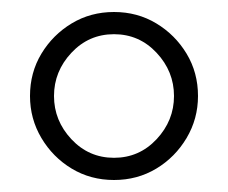

<svg xmlns="http://www.w3.org/2000/svg" viewBox="-20 -690 380 320"><path d="M170 -390Q131 -390 99.5 -409Q68 -428 49 -460Q30 -492 30 -530Q30 -569 49 -600.5Q68 -632 99.5 -651Q131 -670 170 -670Q209 -670 240.5 -651Q272 -632 291 -600.5Q310 -569 310 -530Q310 -492 291 -460Q272 -428 240.5 -409Q209 -390 170 -390ZM170 -427Q212 -427 241 -458Q270 -489 270 -530Q270 -571 241 -602Q212 -633 170 -633Q128 -633 99 -602Q70 -571 70 -530Q70 -489 99 -458Q128 -427 170 -427Z"/></svg>

Font: Brygada 1918
Style: Bold
Weight: 700
Designer: Mateusz Machalski | Borys Kosmynka | Przemek Hoffer
Foundry: NIEPODLEGLA 2018
Version: Version 3.006